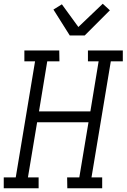

<svg xmlns="http://www.w3.org/2000/svg" viewBox="-33 -1004 675 1024"><path d="M173 0H-13V-58H51L154 -677H97V-735H283L284 -677H219L175 -410H449L493 -677H436V-735H622V-677H558L455 -58H512V0H326L325 -58H390L439 -352H165L116 -58H173ZM339 -815 252 -953 297 -981 385 -860 515 -984 553 -949 419 -815Z"/></svg>

Font: Iosevka HT Light Extended
Style: Italic
Weight: 300
Width: 7
Italic angle: -9°
Monospace: yes
Designer: Belleve Invis
Foundry: Belleve Invis
Version: Version 32.3.0; ttfautohint (v1.8.4)